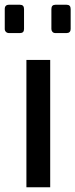

<svg xmlns="http://www.w3.org/2000/svg" viewBox="-41 -787 317 807"><path d="M70 -535H170V0H70ZM-21 -665V-749Q-21 -767 -3 -767H43Q60 -767 60 -749V-665Q60 -648 43 -648H-3Q-11 -648 -16 -653Q-21 -658 -21 -665ZM175 -665V-749Q175 -767 192 -767H239Q256 -767 256 -749V-665Q256 -657 251.5 -652.5Q247 -648 239 -648H192Q184 -648 179.5 -653Q175 -658 175 -665Z"/></svg>

Font: Exo Medium
Style: Regular
Weight: 500
Designer: Natanael Gama
Foundry: Natanael Gama
Version: Version 1.500; ttfautohint (v1.6)